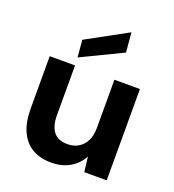

<svg xmlns="http://www.w3.org/2000/svg" viewBox="-139 -869 898 990"><g transform="rotate(20 310.0 -374.5)"><path d="M253 12Q191 12 147.5 -14Q104 -40 81.5 -90.5Q59 -141 59 -215V-501H198V-228Q198 -169 222.5 -137.5Q247 -106 300 -106Q333 -106 359 -121.5Q385 -137 399.5 -166Q414 -195 414 -237V-501H554V0H431L421 -82Q398 -39 355 -13.5Q312 12 253 12ZM196 -544 188 -638 413 -761 422 -653Z"/></g></svg>

Font: DM Sans 18pt ExtraBold
Style: Regular
Weight: 800
Designer: Colophon Foundry, Jonny Pinhorn
Foundry: Colophon Foundry
Version: Version 4.004;gftools[0.9.30]